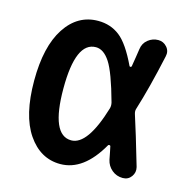

<svg xmlns="http://www.w3.org/2000/svg" viewBox="-86 -610 672 700"><g transform="rotate(15 250.0 -260.0)"><path d="M217.8 -435.5Q141.6 -435.5 141.6 -259.8Q141.6 -84 217.8 -84Q279.3 -84 324.2 -233.4Q327.1 -244.1 324.2 -255.9Q294.9 -362.3 271 -398.9Q247.1 -435.5 217.8 -435.5ZM201.2 9.8Q126 9.8 78.6 -59.6Q31.2 -128.9 31.2 -259.8Q31.2 -388.7 77.6 -459.5Q124 -530.3 201.2 -530.3Q248 -530.3 282.7 -503.4Q317.4 -476.6 353.5 -400.4Q357.4 -396.5 361.3 -401.4Q363.3 -413.1 367.2 -437.5Q371.1 -461.9 372.1 -469.7Q375 -492.2 392.1 -505.9Q409.2 -519.5 430.7 -519.5Q450.2 -519.5 463.4 -504.4Q476.6 -489.3 471.7 -468.8Q444.3 -342.8 417 -255.9Q414.1 -247.1 418 -235.4Q437.5 -175.8 473.6 -51.8Q478.5 -32.2 466.8 -16.1Q455.1 0 434.6 0Q411.1 0 393.6 -14.6Q376 -29.3 371.1 -51.8Q369.1 -61.5 365.7 -79.6Q362.3 -97.7 361.3 -100.6Q360.4 -103.5 356.9 -103.5Q353.5 -103.5 352.5 -101.6Q289.1 9.8 201.2 9.8Z"/></g></svg>

Font: Rounded-X Mgen+ 2m medium
Style: Regular
Weight: 500
Designer: [Source Han Sans]
Ryoko NISHIZUKA  (kana & ideographs); Paul D. Hunt (Latin, Greek & Cyrillic); Wenlong ZHANG  (bopomofo
Version: Version 1.059.20150602